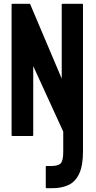

<svg xmlns="http://www.w3.org/2000/svg" viewBox="-20 -716 504 1011"><path d="M45 0Q41 0 41 -4V-692Q41 -696 45 -696H138L305 -302V-692Q305 -696 309 -696H413Q417 -696 417 -692V81Q417 155 397.5 197.5Q378 240 342 257.5Q306 275 254 275H225Q221 275 221 271V162Q221 158 225 158H251Q288 158 300.5 143Q313 128 313 84V-23L155 -368V-4Q155 0 151 0Z"/></svg>

Font: AL Dynamic
Style: Regular
Weight: 400
Version: Version 1.000; ttfautohint (v1.8.2) -l 8 -r 50 -G 200 -x 14 